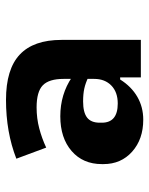

<svg xmlns="http://www.w3.org/2000/svg" viewBox="51 -824 498 640"><g transform="rotate(-90 300.0 -504.0)"><path d="M221 -275.5Q156 -275.5 114.5 -312.5Q73 -349.5 73 -408V-413.5Q73 -476.5 116.5 -514.2Q160 -552 232.5 -552Q305.5 -552 363 -513V-458.5Q343 -468 324.8 -472Q306.5 -476 282 -476Q245.5 -476 228.2 -462.8Q211 -449.5 211 -420.5V-413.5Q211 -360.5 275 -360.5Q313 -360.5 335 -382Q357 -403.5 357 -439V-541Q357 -589.5 335.8 -610.2Q314.5 -631 262 -631Q225.5 -631 192.2 -622.2Q159 -613.5 128 -599L91 -698.5Q179.5 -733 287 -733Q389.5 -733 438.2 -687Q487 -641 487 -548V-283.5H362V-352.5H355Q331.5 -315 297.2 -295.2Q263 -275.5 221 -275.5Z"/></g></svg>

Font: Google Sans Code
Style: Regular
Weight: 400
Monospace: yes
Designer: Google Sans Code Authors
Foundry: Google LLC
Version: Version 6.000